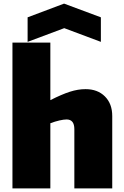

<svg xmlns="http://www.w3.org/2000/svg" viewBox="-20 -1044 688 1064"><path d="M133 -948 335 -1024 539 -948V-812L336 -888L133 -812ZM49 -808H259V-489Q322 -521 367 -535.5Q412 -550 454 -550Q521 -550 561.5 -509.5Q602 -469 602 -401V0H392V-328Q392 -382 349 -382Q334 -382 309.5 -376.5Q285 -371 259 -361V0H49Z"/></svg>

Font: Encode Sans Narrow
Style: Black
Weight: 900
Designer: Pablo Impallari, Andres Torresi
Foundry: Pablo Impallari, Andres Torresi
Version: Version 1.000; ttfautohint (v1.00) -l 8 -r 50 -G 200 -x 14 -